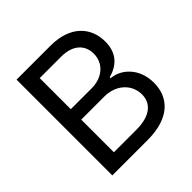

<svg xmlns="http://www.w3.org/2000/svg" viewBox="-190 -879 1031 1031"><g transform="rotate(-45 325.5 -363.5)"><path d="M85.9 0H352.6C523.8 0 596.2 -83.8 596.2 -193.9C596.2 -308.2 517 -371.1 448.9 -375.4V-382.5C512.4 -399.5 567.8 -441.8 567.8 -534.8C567.8 -641.3 496.1 -727.3 343.4 -727.3H85.9ZM179.7 -82V-329.9H354.4C447.8 -329.9 506.4 -267.8 506.4 -195C506.4 -132.1 462.7 -82 350.1 -82ZM179.7 -409.1V-645.2H341.6C435.7 -645.2 478 -595.5 478 -532.7C478 -457.4 416.9 -409.1 338.8 -409.1Z"/></g></svg>

Font: Margiela Sans Text
Style: Regular
Weight: 400
Designer: Stefan Endress, Andreas Faust
Version: Version 1.100;FEAKit 1.0